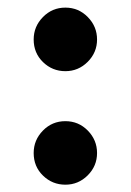

<svg xmlns="http://www.w3.org/2000/svg" viewBox="-20 -493 349 512"><path d="M69.8 -387.7Q69.8 -422.4 94.5 -447.5Q119.1 -472.7 154.3 -472.7Q189.5 -472.7 214.1 -447.5Q238.8 -422.4 238.8 -387.7Q238.8 -353 213.9 -328.1Q189 -303.2 154.3 -303.2Q119.6 -303.2 94.7 -327.4Q69.8 -351.6 69.8 -387.7ZM69.8 -85Q69.8 -119.6 94.5 -144.8Q119.1 -169.9 154.3 -169.9Q189.5 -169.9 214.1 -144.8Q238.8 -119.6 238.8 -85Q238.8 -50.3 213.9 -25.4Q189 -0.5 154.3 -0.5Q119.6 -0.5 94.7 -24.7Q69.8 -48.8 69.8 -85Z"/></svg>

Font: Vazir WOL
Style: Bold-WOL
Weight: 700
Designer: Saber Rastikerdar
Foundry: Saber Rastikerdar
Version: Version 30.0.0